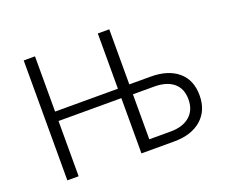

<svg xmlns="http://www.w3.org/2000/svg" viewBox="-114 -864 1217 1038"><g transform="rotate(-20 494.5 -345.0)"><path d="M108.9 0V-689.9H173.8V-372.1H535.2V-689.9H601.1V-373H724.1Q823.7 -373 880.9 -324.7Q938 -276.4 938 -188Q938 -100.1 880.4 -50Q822.8 0 724.1 0H535.2V-317.9H173.8V0ZM601.1 -57.1H724.1Q793.9 -57.1 834 -91.6Q874 -126 874 -188Q874 -250 834.5 -283Q794.9 -315.9 724.1 -315.9H601.1Z"/></g></svg>

Font: HK Grotesk Light
Style: Regular
Weight: 300
Designer: Alfredo Marco Pradil and Stefan Peev
Foundry: Hanken Design Co.
Version: Version 1.045;PS 001.045;hotconv 1.0.88;makeotf.lib2.5.64775